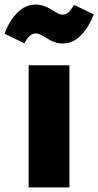

<svg xmlns="http://www.w3.org/2000/svg" viewBox="-74 -818 429 838"><path d="M199 -628Q166 -628 132 -650Q98 -672 85 -672Q67 -672 56 -662Q45 -652 32 -629L-54 -671Q-34 -726 1 -762Q36 -798 81 -798Q116 -798 150.5 -776Q185 -754 197 -754Q214 -754 225 -764Q236 -774 249 -797L335 -755Q314 -699 279 -663.5Q244 -628 199 -628ZM229 -533V0H51V-533Z"/></svg>

Font: FiraGO ExtraBold
Style: Regular
Weight: 800
Designer: bBox Type
Foundry: bBox Type GmbH
Version: Version 1.001;PS 001.001;hotconv 1.0.88;makeotf.lib2.5.64775